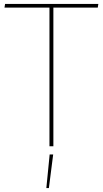

<svg xmlns="http://www.w3.org/2000/svg" viewBox="-20 -748 526 982"><path d="M233 -709H3L6 -728H483L480 -709H253V0H233ZM234 42H252L230 214H217Z"/></svg>

Font: Murecho Thin
Style: Regular
Weight: 100
Designer: Neil Summerour
Foundry: Positype
Version: Version 1.010